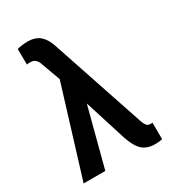

<svg xmlns="http://www.w3.org/2000/svg" viewBox="-184 -846 851 952"><g transform="rotate(-30 241.5 -370.5)"><path d="M234.4 -363.8 139.2 0H15.1L181.2 -540.5L258.3 -537.1ZM125 -748.5Q147.5 -748.5 164.8 -742.9Q182.1 -737.3 195.3 -726.1Q208.5 -714.8 217.8 -699.2Q227.1 -683.6 233.9 -664.1L410.2 -138.2Q414.6 -123.5 419.7 -112.5Q424.8 -101.6 431.6 -95.7Q438.5 -89.8 447.8 -89.8Q451.7 -89.8 454.8 -89.8Q458 -89.8 461.4 -90.3L461.9 4.4Q454.6 6.3 444.1 7.6Q433.6 8.8 420.4 8.8Q390.6 8.8 368.9 -1.5Q347.2 -11.7 331.5 -34.7Q315.9 -57.6 302.7 -95.7L183.6 -473.1L134.8 -606.4Q129.9 -623.5 123 -633.8Q116.2 -644 107.7 -648.4Q99.1 -652.8 88.9 -652.8Q84 -652.8 78.1 -652.6Q72.3 -652.3 66.4 -651.4L65.4 -740.7Q76.7 -744.1 94.5 -746.3Q112.3 -748.5 125 -748.5Z"/></g></svg>

Font: Roboto Condensed Medium
Style: Regular
Weight: 500
Designer: Christian Robertson
Foundry: Google
Version: Version 3.0